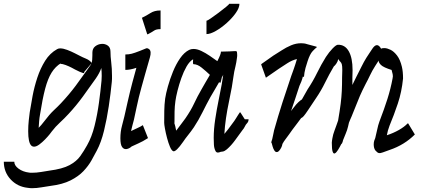

<svg xmlns="http://www.w3.org/2000/svg" viewBox="-107 -773 2247 1008"><path d="M61 215Q55 215 50 214.5Q45 214 38 213Q-16 207 -51.5 168.5Q-87 130 -87 76H-32Q-32 96 -9.5 112.5Q13 129 45 133Q48 134 52.5 134Q57 134 61 134Q84 134 108 130Q132 126 151 123Q221 114 258 94Q295 74 314.5 46.5Q334 19 350 -10Q375 -54 389.5 -112.5Q404 -171 412.5 -233.5Q421 -296 426 -350Q426 -355 426.5 -361.5Q427 -368 427 -375Q427 -386 426.5 -396Q426 -406 425 -416Q416 -390 396 -361Q363 -314 328 -266Q293 -218 253 -175Q231 -151 207.5 -129.5Q184 -108 165 -83Q164 -81 154 -68.5Q144 -56 129.5 -41Q115 -26 99.5 -14.5Q84 -3 72 -3Q63 -3 57 -9Q41 -25 41 -84Q41 -113 44 -141Q47 -169 49 -183Q55 -221 64 -269Q73 -317 89 -365.5Q105 -414 130 -454Q155 -494 193 -515Q200 -519 209 -519Q225 -519 246 -511Q267 -503 285.5 -493.5Q304 -484 312 -480Q325 -473 344.5 -465Q364 -457 374 -443Q378 -455 378 -483V-496Q378 -518 392.5 -529.5Q407 -541 425.5 -542.5Q444 -544 458.5 -534Q473 -524 473 -502Q473 -477 477 -445Q481 -413 481 -375Q481 -367 481 -358Q481 -349 480 -343Q474 -282 464 -215Q454 -148 439 -86.5Q424 -25 401 18Q389 41 373 69.5Q357 98 331 125.5Q305 153 263.5 174Q222 195 158 203Q136 206 110.5 210.5Q85 215 61 215ZM219 -445H218Q218 -444 219 -445ZM218 -444Q218 -444 218 -444ZM218 -444Q218 -444 217.5 -444Q217 -444 217 -444Q217 -444 217.5 -444Q218 -444 218 -444ZM217 -444Q217 -444 217 -444ZM217 -443Q217 -444 216 -443ZM96 -102Q103 -109 109.5 -116.5Q116 -124 122 -132Q153 -173 175 -193.5Q197 -214 213 -231Q257 -278 290.5 -323Q324 -368 352 -408Q360 -420 365 -426.5Q370 -433 373 -440L334 -394Q340 -387 328 -390Q316 -393 287 -408Q284 -410 269.5 -417.5Q255 -425 238 -431.5Q221 -438 209 -438H210Q212 -440 213 -441Q214 -442 214 -442Q184 -424 164 -392Q144 -360 130 -307Q116 -254 103 -171Q100 -155 98.5 -137Q97 -119 96 -102Z M666 -593 638 -680H639Q662 -691 683 -704.5Q704 -718 734 -718H736V-620H734Q713 -620 701.5 -612Q690 -604 669 -593ZM584 -4Q572 7 558 9.5Q544 12 534.5 -0.5Q525 -13 525 -47Q525 -82 533.5 -113Q542 -144 546 -162Q556 -206 562.5 -235.5Q569 -265 575 -289Q581 -313 588 -340Q595 -367 606 -406Q607 -409 607.5 -411.5Q608 -414 609 -417Q577 -406 551 -406V-487Q569 -487 584.5 -491Q600 -495 628 -506Q653 -516 660 -519Q667 -522 677 -514Q689 -503 680 -471.5Q671 -440 655 -384Q643 -342 635.5 -314Q628 -286 622 -262.5Q616 -239 610.5 -211.5Q605 -184 596 -144Q592 -129 588 -114Q584 -99 581 -85Q599 -94 615 -101Q631 -108 643 -116L670 -48Q642 -30 620 -20.5Q598 -11 584 -4Z M1052 24Q1031 34 1024 19Q1017 5 1016 -14Q1015 -33 1015 -49Q1015 -95 1023 -147.5Q1031 -200 1041 -248.5Q1051 -297 1057 -330Q1059 -343 1061 -355.5Q1063 -368 1065 -381Q1064 -377 1062 -374Q1060 -371 1058 -368L1051 -339H1048Q1047 -340 1046 -340Q1045 -340 1043 -341Q1030 -318 1018 -298Q1006 -278 998 -264Q976 -224 956 -183.5Q936 -143 911 -105Q896 -83 881 -64.5Q866 -46 854 -28Q817 25 803 21Q794 18 785.5 -2Q777 -22 770 -48.5Q763 -75 759 -97.5Q755 -120 755 -128Q755 -159 755.5 -191.5Q756 -224 760 -255Q764 -282 774.5 -319.5Q785 -357 801 -396.5Q817 -436 838.5 -467Q860 -498 886 -511Q896 -516 909 -516Q928 -516 950 -505.5Q972 -495 994 -480Q1016 -465 1034 -452Q1053 -488 1053 -502H1055Q1106 -503 1121.5 -504.5Q1137 -506 1137 -500Q1137 -499 1138 -489.5Q1139 -480 1137 -469Q1136 -458 1133.5 -445.5Q1131 -433 1129 -424Q1122 -397 1118.5 -370Q1115 -343 1110 -315Q1104 -281 1095 -239Q1086 -197 1079.5 -153Q1073 -109 1071 -70Q1080 -80 1090.5 -94Q1101 -108 1123 -138Q1124 -139 1130.5 -149.5Q1137 -160 1144 -171Q1151 -182 1152 -183H1155L1178 -147H1198Q1198 -134 1190 -126Q1183 -119 1178.5 -109Q1174 -99 1166 -90Q1147 -64 1127 -36.5Q1107 -9 1084 11Q1072 21 1063 22.5Q1054 24 1052 24ZM818 -87Q835 -110 847 -125.5Q859 -141 866 -151Q895 -193 912 -229.5Q929 -266 951 -304Q959 -319 971 -339Q983 -359 995 -380Q974 -400 951.5 -418Q929 -436 909 -436Q906 -436 906 -447Q906 -458 907 -462Q888 -451 872.5 -424Q857 -397 845 -363Q833 -329 825 -297Q817 -265 814 -243Q810 -215 809.5 -187.5Q809 -160 809 -128H808Q810 -122 813 -110.5Q816 -99 818 -87ZM977 -594V-664Q981 -664 999.5 -676.5Q1018 -689 1040.5 -706Q1063 -723 1079.5 -736.5Q1096 -750 1096 -753H1150Q1150 -732 1131 -705Q1112 -678 1083.5 -652.5Q1055 -627 1026 -610.5Q997 -594 977 -594Z M1863 16Q1855 4 1855 -15Q1855 -26 1858 -35Q1861 -44 1863 -48Q1869 -71 1873.5 -93.5Q1878 -116 1885 -135Q1910 -200 1927 -253.5Q1944 -307 1954 -361Q1957 -373 1954.5 -383.5Q1952 -394 1949 -405H1951Q1906 -419 1893 -432Q1880 -445 1881 -455Q1867 -434 1863 -427Q1847 -402 1835.5 -377.5Q1824 -353 1813 -333Q1794 -296 1782.5 -269.5Q1771 -243 1762 -219Q1753 -195 1739 -162Q1735 -153 1731.5 -145Q1728 -137 1725 -129Q1723 -119 1720.5 -109.5Q1718 -100 1715 -90Q1714 -87 1708 -71.5Q1702 -56 1694 -37Q1693 -35 1693 -33Q1693 -31 1692 -29Q1687 -14 1686 -19Q1677 -1 1668 13.5Q1659 28 1651.5 32Q1644 36 1639.5 23.5Q1635 11 1635 -24Q1635 -28 1636 -34.5Q1637 -41 1638 -47Q1640 -58 1642.5 -67.5Q1645 -77 1649 -87Q1654 -101 1659 -114.5Q1664 -128 1668 -140Q1677 -192 1681.5 -228Q1686 -264 1687.5 -296Q1689 -328 1689 -368Q1689 -376 1689.5 -385.5Q1690 -395 1690 -405Q1690 -427 1687.5 -435.5Q1685 -444 1680 -448.5Q1675 -453 1669 -463Q1666 -449 1658 -438Q1650 -427 1646 -425Q1621 -383 1600 -340Q1579 -297 1553 -259Q1525 -217 1510 -194.5Q1495 -172 1487.5 -163.5Q1480 -155 1474 -153Q1466 -142 1453 -125Q1440 -108 1428 -92Q1416 -76 1411 -68Q1398 -50 1390 -39.5Q1382 -29 1378 -21L1376 -18Q1374 -6 1369 3Q1358 23 1349 25Q1340 27 1334 18Q1328 9 1324.5 -3Q1321 -15 1319 -23H1317Q1317 -24 1317.5 -25Q1318 -26 1318 -27V-30Q1319 -33 1320 -36Q1321 -39 1322 -42Q1325 -53 1327 -65Q1329 -77 1332 -89Q1353 -164 1376 -235.5Q1399 -307 1422 -374Q1427 -386 1430 -396Q1433 -406 1436 -413Q1440 -424 1444 -437Q1448 -450 1452 -463Q1426 -457 1401.5 -441Q1377 -425 1357 -412L1289 -365L1264 -435L1267 -438L1328 -481Q1348 -493 1371.5 -508.5Q1395 -524 1421 -535Q1447 -546 1474 -546Q1482 -546 1489.5 -545Q1497 -544 1506 -541Q1541 -531 1550.5 -529Q1560 -527 1554 -523Q1548 -519 1534 -504Q1520 -489 1508 -452Q1494 -410 1491.5 -391.5Q1489 -373 1489 -370.5Q1489 -368 1483 -371Q1480 -358 1475 -345Q1470 -332 1465 -322Q1454 -288 1443 -255Q1432 -222 1421 -190Q1426 -197 1429.5 -201.5Q1433 -206 1434 -207Q1448 -226 1459.5 -236.5Q1471 -247 1478 -251L1508 -304Q1536 -346 1557.5 -390Q1579 -434 1604 -474Q1621 -500 1639.5 -519Q1658 -538 1667 -538Q1704 -539 1724 -504Q1744 -469 1744 -405Q1744 -394 1743.5 -384Q1743 -374 1743 -368V-327Q1748 -337 1753 -347.5Q1758 -358 1764 -370Q1778 -397 1790.5 -422.5Q1803 -448 1816 -469Q1825 -484 1833 -495Q1841 -506 1845 -513Q1872 -557 1894 -517Q1898 -521 1912 -520.5Q1926 -520 1943.5 -511.5Q1961 -503 1977.5 -481.5Q1994 -460 2003 -422Q2009 -397 2009 -361Q2002 -290 1981.5 -229Q1961 -168 1938 -113Q1933 -100 1929.5 -87.5Q1926 -75 1924 -63Q1958 -74 1987 -90.5Q2016 -107 2033 -125H2036L2071 -67Q2016 -12 1939 14Q1916 22 1903 27Q1890 32 1882 30.5Q1874 29 1863 16Z"/></svg>

Font: Syne Tactile
Style: Regular
Weight: 400
Designer: Lucas Descroix
Foundry: Bonjour Monde
Version: Version 2.100; ttfautohint (v1.8.3)